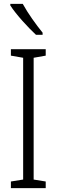

<svg xmlns="http://www.w3.org/2000/svg" viewBox="-20 -967 291 987"><path d="M97 -947H33V-939C63 -892 126 -824 165 -788H199V-799C165 -841 125 -896 97 -947ZM215 0V-34L153 -44V-670L215 -681V-714H36V-681L99 -670V-44L36 -34V0Z"/></svg>

Font: Noto Sans Georgian ExtraCondensed Light
Style: Regular
Weight: 300
Width: 2
Designer: Monotype Design Team, Akaki Razmadze
Foundry: Google LLC
Version: Version 2.005